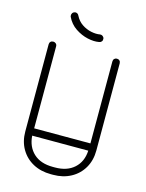

<svg xmlns="http://www.w3.org/2000/svg" viewBox="-124 -909 752 989"><g transform="rotate(15 251.5 -415.0)"><path d="M402 -639Q402 -648 407.5 -653.5Q413 -659 421 -659Q430 -659 435.5 -653.5Q441 -648 441 -639V-175Q441 -122 417.5 -81.5Q394 -41 352.5 -18.5Q311 4 258 4H246Q192 4 150.5 -18.5Q109 -41 85.5 -81.5Q62 -122 62 -175V-639Q62 -648 67.5 -653.5Q73 -659 82 -659Q90 -659 96 -653.5Q102 -648 102 -639V-202H402ZM246 -35H258Q322 -35 360 -69.5Q398 -104 401 -163H102Q106 -104 143.5 -69.5Q181 -35 246 -35ZM172 -821Q185 -795 208 -779.5Q231 -764 257.5 -758.5Q284 -753 305 -757Q313 -758 319.5 -753Q326 -748 327 -740Q328 -731 323 -725Q318 -719 310 -718Q283 -713 249 -720.5Q215 -728 183.5 -749Q152 -770 135 -806Q134 -808 134 -811Q133 -819 137.5 -825.5Q142 -832 151 -834Q166 -835 172 -821Z"/></g></svg>

Font: Libertine Sup Light
Style: Regular
Weight: 300
Designer: Bastien Sozeau
Foundry: NBR — Bastien Sozeau
Version: Version 2.003; ttfautohint (v1.8.4.7-5d5b);gftools[0.9.33]